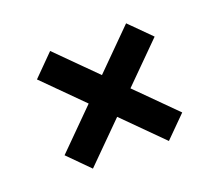

<svg xmlns="http://www.w3.org/2000/svg" viewBox="-78 -560 708 621"><g transform="rotate(-20 276.0 -249.5)"><path d="M74 -119 407 -452 479 -380 145.5 -47ZM74 -380 145.5 -452 479 -119 407 -47Z"/></g></svg>

Font: Newsreader 9pt
Style: Bold
Weight: 700
Designer: Hugues Gentile
Foundry: Production Type
Version: Version 1.003